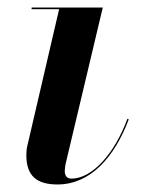

<svg xmlns="http://www.w3.org/2000/svg" viewBox="-20 -480 384 510"><path d="M322 -163 318.5 -164.5C284 -71.5 225 -5.5 169.5 -5.5C157 -5.5 152 -14.5 152 -25.5C152 -30.5 153 -37.5 154 -43.5L253 -460H64V-455.5H137L52 -90C50.5 -84 50 -73 50 -67.5C50 -13 77.5 10 132.5 10C220.5 10 284 -62.5 322 -163Z"/></svg>

Font: Bodoni* 36pt Medium
Style: Italic
Weight: 500
Italic angle: -13°
Version: Version 2.3